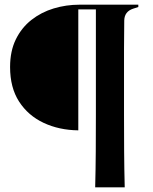

<svg xmlns="http://www.w3.org/2000/svg" viewBox="-20 -680 651 819"><path d="M386 119Q388 43 388.5 -34.5Q389 -112 389 -191V-640H314V-124Q232 -125 166 -156Q100 -187 61.5 -246.5Q23 -306 23 -394Q23 -462 47.5 -512Q72 -562 114 -595Q156 -628 209 -644Q262 -660 319 -660H570V-650L548 -643Q511 -631 510 -593Q509 -535 509 -469.5Q509 -404 509 -350V-192Q509 -114 509.5 -36Q510 42 512 119Z"/></svg>

Font: DM Serif Display
Style: Regular
Weight: 400
Designer: Colophon Foundry, Frank Grießhammer
Foundry: Colophon Foundry
Version: Version 5.200; ttfautohint (v1.8.3)